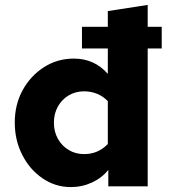

<svg xmlns="http://www.w3.org/2000/svg" viewBox="-20 -757 691 780"><path d="M268 3Q205 3 153.1 -32.4Q101.1 -67.7 70.6 -127.4Q40 -187 40 -259.2Q40 -332.4 72 -390.7Q104 -449 158.5 -484Q213 -519 280 -519Q363.5 -519 418 -457V-560H313V-648H418V-712L580 -737V-648H637V-560H580V0H420V-67Q395 -35 354.5 -16Q314 3 268 3ZM322 -131Q350.8 -131 374.9 -141.5Q399 -152 418 -172V-346Q399 -366 374.3 -376Q349.7 -386 322 -386Q286.8 -386 259.1 -369.5Q231.4 -353.1 215.2 -324.2Q199 -295.4 199 -258.4Q199 -222 215.2 -193.1Q231.4 -164.3 259.1 -147.6Q286.8 -131 322 -131Z"/></svg>

Font: Red Hat Text VF
Style: Regular
Weight: 400
Designer: Pentagram, MCKL
Foundry: Pentagram, MCKL
Version: Version 1.023